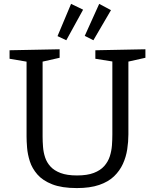

<svg xmlns="http://www.w3.org/2000/svg" viewBox="-20 -949 789 978"><path d="M465.7 -693 720.7 -698V-654.7L622.3 -632.7L634 -654.3V-264.3Q634 -226.7 628 -188Q622 -149.3 606 -114.2Q590 -79 561 -51Q532 -23 485.3 -7Q438.7 9 371.3 9Q294.7 9 246 -10.2Q197.3 -29.3 170.3 -60.5Q143.3 -91.7 132 -127.3Q120.7 -163 118 -196.2Q115.3 -229.3 115.3 -253.3V-654L127 -633L28.7 -649.7V-693L283.7 -698V-654.7L186.3 -632.7L197 -654V-253.3Q197 -228.3 199.2 -200.7Q201.3 -173 209.8 -147.2Q218.3 -121.3 237.2 -100.7Q256 -80 288.7 -67.7Q321.3 -55.3 372.3 -55.3Q424.3 -55.3 457.8 -68.2Q491.3 -81 510.8 -103Q530.3 -125 539.2 -152.3Q548 -179.7 550.2 -208.5Q552.3 -237.3 552.3 -264.3V-654.3L562.3 -634.3L465.7 -649.7ZM455.7 -744 411.7 -766.3 485.3 -929.3 545.3 -897.3ZM317.7 -744 273 -765 342 -929.3 403.3 -899.7Z"/></svg>

Font: Bitter Thin
Style: Regular
Weight: 100
Designer: Sol Matas, and Bitter project Authors
Foundry: Sol Matas
Version: Version 2.002